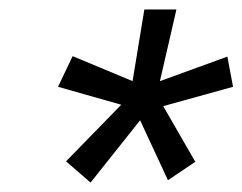

<svg xmlns="http://www.w3.org/2000/svg" viewBox="-20 -767 514 407"><path d="M277 -512 172 -380 120 -425 237 -545 103 -583 134 -648 261 -595 286 -747H354L319 -595L462 -647L474 -583L326 -542L394 -424L336 -385Z"/></svg>

Font: Aneliza
Style: Italic
Weight: 400
Italic angle: -11.31°
Designer: Mike Abbink, Paul van der Laan, Pieter van Rosmalen
Foundry: Bold Monday
Version: Version 3.0